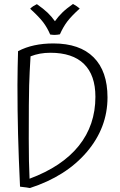

<svg xmlns="http://www.w3.org/2000/svg" viewBox="-20 -936 606 968"><path d="M522 -445Q522 -292 417.5 -169.5Q313 -47 131 12Q131 12 127.5 11.5Q124 11 113 9Q94 7 88 6Q82 5 81 5Q74 -142 71 -259.5Q68 -377 68 -508Q68 -550 69 -596.5Q70 -643 71 -678Q109 -698 153.5 -707.5Q198 -717 249 -717Q382 -717 452 -647Q522 -577 522 -445ZM134 -652Q129 -572 127 -506Q125 -440 125 -236Q125 -170 126 -124Q127 -78 129 -35Q293 -96 377 -200.5Q461 -305 461 -448Q461 -557 403.5 -613.5Q346 -670 234 -670Q206 -670 181.5 -665.5Q157 -661 134 -652ZM132 -892Q141 -901 148.5 -905.5Q156 -910 166 -915Q199 -892 219.5 -872.5Q240 -853 257 -829Q273 -852 294 -872.5Q315 -893 348 -916Q359 -910 367 -904.5Q375 -899 382 -893Q340 -855 319.5 -828Q299 -801 282 -763Q277 -762 269.5 -761Q262 -760 256 -760Q252 -760 245 -760.5Q238 -761 233 -762Q218 -797 197.5 -824Q177 -851 132 -892Z"/></svg>

Font: Atma Light
Style: Regular
Weight: 300
Designer: Gregori Vincens, Jeremie Hornus, Riccardo Olocco, Yoann Minet.
Foundry: black foundry
Version: Version 1.102;PS 1.100;hotconv 1.0.86;makeotf.lib2.5.63406